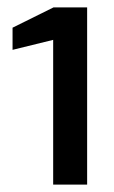

<svg xmlns="http://www.w3.org/2000/svg" viewBox="-20 -888 310 520"><path d="M14 -753 124 -780V-388H216V-868H125L14 -813Z"/></svg>

Font: Exo
Style: Demi Bold
Weight: 600
Designer: Natanael Gama
Version: Version 1.00